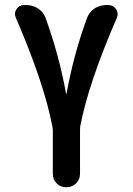

<svg xmlns="http://www.w3.org/2000/svg" viewBox="-20 -540 540 779"><path d="M192.4 -27.3Q159.2 -202.1 43.9 -468.8Q36.1 -486.3 46.9 -502.9Q57.6 -519.5 78.1 -519.5H86.9Q113.3 -519.5 134.8 -505.4Q156.2 -491.2 165 -466.8Q219.7 -316.4 248 -160.2Q248 -159.2 249 -159.2Q250 -159.2 250 -160.2Q278.3 -317.4 333 -466.8Q341.8 -491.2 363.3 -505.4Q384.8 -519.5 411.1 -519.5H419.9Q439.5 -519.5 450.7 -503.4Q461.9 -487.3 454.1 -467.8Q338.9 -202.1 305.7 -28.3Q304.7 -23.4 304.7 -10.7V165Q304.7 188.5 288.6 204.1Q272.5 219.7 249 219.7Q225.6 219.7 210 204.1Q194.3 188.5 194.3 165V-10.7Q194.3 -17.6 192.4 -27.3Z"/></svg>

Font: Rounded Mgen+ 1m medium
Style: Regular
Weight: 500
Designer: [Source Han Sans]
Ryoko NISHIZUKA  (kana & ideographs); Paul D. Hunt (Latin, Greek & Cyrillic); Wenlong ZHANG  (bopomofo
Version: Version 1.059.20150602